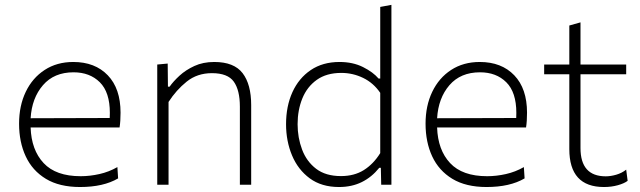

<svg xmlns="http://www.w3.org/2000/svg" viewBox="-20 -760 2634 790"><path d="M309.5 9.5Q224.5 9.5 168.8 -24.2Q113 -58 85.8 -116.8Q58.5 -175.5 58.5 -251Q58.5 -325 86 -382.2Q113.5 -439.5 163.8 -472.2Q214 -505 281.5 -505Q371 -505 423.5 -450.2Q476 -395.5 476 -296.5Q476 -261 472 -235.5H106Q109 -143 159.5 -89Q210 -35 312 -35Q350 -35 389 -43.8Q428 -52.5 463 -72.5L466 -26Q405.5 9.5 309.5 9.5ZM282.5 -462.5Q202.5 -462.5 156.8 -409.5Q111 -356.5 106 -273.5L431.5 -274.5Q432 -283.5 432 -295.5Q432 -380.5 390.8 -421.5Q349.5 -462.5 282.5 -462.5Z M627 0V-494.5L670 -498.5L671 -403.5H678Q693 -425 718.5 -448.5Q744 -472 779.8 -488.5Q815.5 -505 861.5 -505Q943 -505 978.2 -459Q1013.5 -413 1013.5 -327.5V0H967V-321Q967 -389 942 -424Q917 -459 852 -459Q791.5 -459 748.2 -424.2Q705 -389.5 673.5 -340.5V0Z M1375 9.5Q1303 9.5 1254.5 -26.2Q1206 -62 1181.5 -120.8Q1157 -179.5 1157 -249Q1157 -323 1183.2 -380.8Q1209.5 -438.5 1258.8 -471.8Q1308 -505 1377 -505Q1432 -505 1473.8 -484Q1515.5 -463 1537.5 -437H1544.5V-731.5L1590.5 -740V0H1548.5L1547 -69.5H1540.5Q1509.5 -31 1468.5 -10.8Q1427.5 9.5 1375 9.5ZM1383 -35.5Q1437.5 -35.5 1477 -60.2Q1516.5 -85 1544.5 -130V-378Q1516.5 -419 1474 -439.5Q1431.5 -460 1384.5 -460Q1323.5 -460 1283.5 -431.5Q1243.5 -403 1224 -355Q1204.5 -307 1204.5 -249Q1204.5 -193.5 1223 -144.5Q1241.5 -95.5 1280.8 -65.5Q1320 -35.5 1383 -35.5Z M1982 9.5Q1897 9.5 1841.2 -24.2Q1785.5 -58 1758.2 -116.8Q1731 -175.5 1731 -251Q1731 -325 1758.5 -382.2Q1786 -439.5 1836.2 -472.2Q1886.5 -505 1954 -505Q2043.5 -505 2096 -450.2Q2148.5 -395.5 2148.5 -296.5Q2148.5 -261 2144.5 -235.5H1778.5Q1781.5 -143 1832 -89Q1882.5 -35 1984.5 -35Q2022.5 -35 2061.5 -43.8Q2100.5 -52.5 2135.5 -72.5L2138.5 -26Q2078 9.5 1982 9.5ZM1955 -462.5Q1875 -462.5 1829.2 -409.5Q1783.5 -356.5 1778.5 -273.5L2104 -274.5Q2104.5 -283.5 2104.5 -295.5Q2104.5 -380.5 2063.2 -421.5Q2022 -462.5 1955 -462.5Z M2465 9.5Q2322.5 9.5 2322.5 -146.5V-454.5H2219V-494.5H2322.5V-655L2368.5 -668V-494.5H2556.5V-454.5H2368.5V-151Q2368.5 -34.5 2472.5 -34.5Q2492.5 -34.5 2515.8 -41.2Q2539 -48 2556.5 -62L2562.5 -16Q2549 -5.5 2522.5 2Q2496 9.5 2465 9.5Z"/></svg>

Font: Commissioner ExtraLight
Style: Regular
Weight: 200
Designer: Kostas Bartsokas
Foundry: Kostas Bartsokas
Version: Version 1.000; ttfautohint (v1.8.3)